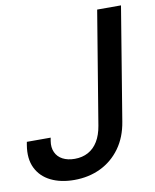

<svg xmlns="http://www.w3.org/2000/svg" viewBox="-87 -792 696 864"><g transform="rotate(-10 261.0 -359.5)"><path d="M182.6 9.8Q121.1 9.8 75.9 -12.5Q30.8 -34.7 9.8 -77.6Q-11.2 -120.6 -1 -182.1L1.5 -196.3H110.4L107.9 -182.1Q103 -152.3 113.3 -129.9Q123.5 -107.4 146.2 -95.5Q168.9 -83.5 201.2 -83.5Q235.8 -83.5 262.7 -98.1Q289.6 -112.8 306.9 -141.4Q324.2 -169.9 331.1 -211.4L416.5 -727.5H525.4L440.4 -211.4Q429.2 -141.6 393.3 -92Q357.4 -42.5 303.5 -16.4Q249.5 9.8 182.6 9.8Z"/></g></svg>

Font: Inter Tight Medium
Style: Italic
Weight: 500
Italic angle: -9.39999°
Designer: Rasmus Andersson
Foundry: rsms
Version: Version 3.004